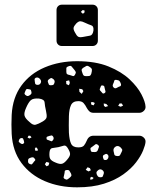

<svg xmlns="http://www.w3.org/2000/svg" viewBox="-20 -792 662 822"><path d="M310 10Q234 10 172 -16.5Q110 -43 72 -94Q34 -145 30 -219Q29 -235 29 -259Q29 -283 30 -300Q34 -374 71.5 -425.5Q109 -477 171.5 -503.5Q234 -530 310 -530Q389 -530 444.5 -507.5Q500 -485 534.5 -452.5Q569 -420 585.5 -388Q602 -356 603 -336Q604 -325 595.5 -317Q587 -309 576 -309H381Q370 -309 363.5 -314.5Q357 -320 352 -329Q345 -343 337.5 -351Q330 -359 315 -359Q292 -359 284 -342Q276 -325 275 -295Q274 -252 275 -224Q277 -192 284.5 -176.5Q292 -161 315 -161Q333 -161 339.5 -169Q346 -177 352 -191Q360 -211 381 -211H576Q587 -211 595.5 -203Q604 -195 603 -184Q602 -171 592.5 -147.5Q583 -124 562.5 -97Q542 -70 508 -45.5Q474 -21 425 -5.5Q376 10 310 10ZM363 -506Q355 -512 349.5 -509.5Q344 -507 335 -501Q329 -496 329.5 -491.5Q330 -487 333 -479Q335 -472 338 -469Q341 -466 348 -466Q358 -466 363 -467Q368 -468 371 -477Q374 -488 373.5 -494Q373 -500 363 -506ZM296 -496Q290 -504 286 -508Q282 -512 273 -508Q264 -505 264 -499.5Q264 -494 264 -484Q264 -477 267.5 -474.5Q271 -472 278 -471Q287 -468 292 -466.5Q297 -465 301 -472Q306 -480 304 -484.5Q302 -489 296 -496ZM151 -454Q143 -463 133 -459Q128 -456 128 -452.5Q128 -449 129 -443Q130 -437 130.5 -434Q131 -431 137 -429Q149 -427 154 -436Q159 -445 151 -454ZM206 -455Q201 -459 197.5 -457.5Q194 -456 189 -452Q182 -447 186 -438Q188 -432 189.5 -429.5Q191 -427 197 -427Q204 -427 207.5 -428.5Q211 -430 213 -437Q217 -448 206 -455ZM498 -432Q495 -441 491.5 -445Q488 -449 478 -450Q470 -451 469 -445.5Q468 -440 464 -432Q460 -423 467 -417Q473 -411 482 -417Q489 -421 494 -422.5Q499 -424 498 -432ZM276 -448 263 -445 264 -432 275 -427 279 -437ZM420 -426Q413 -427 412 -423Q411 -419 408 -413Q405 -407 411 -402Q416 -397 418.5 -393.5Q421 -390 427 -393Q433 -397 431.5 -401Q430 -405 429 -411Q427 -418 426.5 -421.5Q426 -425 420 -426ZM332 -410 319 -412 320 -399 330 -390 337 -402ZM98 -411Q93 -411 91.5 -408.5Q90 -406 88 -401Q86 -396 85 -393Q84 -390 88 -386Q93 -382 96.5 -381Q100 -380 105 -383Q112 -387 114 -390.5Q116 -394 114 -401Q113 -408 109 -409Q105 -410 98 -411ZM177 -317Q172 -339 171 -353Q170 -367 147 -370Q122 -372 112 -363Q102 -354 92 -331Q82 -309 85 -297Q88 -285 106 -270Q121 -255 132.5 -258Q144 -261 163 -272Q178 -281 179.5 -290Q181 -299 177 -317ZM386 -351 378 -355 369 -354 371 -344 381 -341ZM501 -349H492L486 -339L497 -335L507 -340ZM435 -347 424 -349 425 -339 431 -334 443 -338ZM207 -208Q203 -213 200 -212Q197 -211 191 -210Q186 -208 182.5 -207Q179 -206 179 -201Q179 -195 182 -194Q185 -193 190 -191Q196 -189 199 -187.5Q202 -186 206 -191Q213 -199 207 -208ZM109 -211H102L98 -203L106 -199L115 -204ZM82 -190Q80 -195 79 -198Q78 -201 73 -201Q64 -201 61 -191Q59 -186 61 -184Q63 -182 67 -179Q75 -173 80 -177Q84 -180 83.5 -182.5Q83 -185 82 -190ZM399 -172Q392 -177 388.5 -174Q385 -171 378 -166Q372 -162 369 -159.5Q366 -157 368 -149Q370 -142 374 -141.5Q378 -141 386 -141Q396 -141 399 -150Q402 -158 403.5 -162.5Q405 -167 399 -172ZM270 -158Q262 -171 253.5 -168.5Q245 -166 230 -162Q214 -159 204 -158Q194 -157 192 -141Q190 -121 195 -112Q200 -103 218 -96Q236 -88 246 -91Q256 -94 268 -109Q280 -123 280 -132.5Q280 -142 270 -158ZM495 -162Q485 -170 476 -165Q464 -158 466 -146Q468 -136 469.5 -130.5Q471 -125 481 -124Q491 -123 494 -128Q497 -133 501 -142Q505 -149 502.5 -153Q500 -157 495 -162ZM140 -156 134 -162 129 -155 132 -146 143 -148ZM440 -131Q436 -134 433 -133Q430 -132 425 -129Q419 -126 421 -118Q422 -113 423.5 -110Q425 -107 430 -107Q439 -106 443 -115Q447 -125 440 -131ZM129 -112Q125 -118 120.5 -118.5Q116 -119 109 -116Q103 -114 101.5 -111Q100 -108 100 -101Q100 -92 110 -89Q115 -87 117 -89Q119 -91 122 -95Q126 -101 129.5 -104Q133 -107 129 -112ZM191 -95 179 -99 172 -89 179 -80 188 -84ZM365 -72 355 -76 347 -65 359 -58 369 -63ZM418 -64Q409 -70 401 -64Q395 -59 393.5 -56Q392 -53 394 -46Q397 -39 400 -36Q403 -33 411 -33Q418 -33 420 -37Q422 -41 424 -48Q427 -57 418 -64ZM284 -49Q280 -57 277 -61Q274 -65 265 -64Q257 -63 257 -58Q257 -53 255 -45Q254 -38 252.5 -34Q251 -30 257 -26Q264 -22 267.5 -23.5Q271 -25 277 -30Q283 -35 285 -38.5Q287 -42 284 -49ZM381 -30 373 -35 367 -32 366 -23 375 -24ZM245 -595Q235 -595 228.5 -601.5Q222 -608 222 -618V-749Q222 -759 228.5 -765.5Q235 -772 245 -772H376Q386 -772 392.5 -765.5Q399 -759 399 -749V-618Q399 -608 392.5 -601.5Q386 -595 376 -595ZM342 -747 334 -749 326 -741 335 -733 342 -739ZM343 -695Q331 -701 323.5 -701Q316 -701 306 -691Q296 -680 295 -672.5Q294 -665 301 -653Q308 -639 314.5 -635Q321 -631 336 -634Q355 -637 366 -639.5Q377 -642 380 -661Q382 -680 371 -683.5Q360 -687 343 -695Z"/></svg>

Font: Rubik Moonrocks
Style: Regular
Weight: 400
Designer: Hubert and Fischer, NaN
Foundry: Hubert and Fischer, NaN
Version: Version 2.200